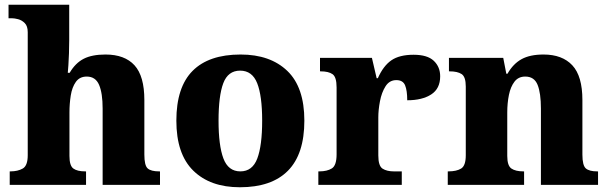

<svg xmlns="http://www.w3.org/2000/svg" viewBox="-20 -780 2568 810"><path d="M21 0V-57H24Q55 -57 76 -69Q97 -81 97 -125V-644Q97 -670 84.5 -682.5Q72 -695 56.5 -699Q41 -703 30 -703H16V-760H272V-610Q272 -583 271 -555Q270 -527 268.5 -505Q267 -483 266 -473H274Q298 -514 333 -532Q368 -550 425 -550Q506 -550 547.5 -504.5Q589 -459 589 -358V-128Q589 -82 603 -69.5Q617 -57 651 -57H655V0H413V-322Q413 -387 398 -422Q383 -457 346 -457Q316 -457 300 -434.5Q284 -412 278.5 -377Q273 -342 273 -305V-122Q273 -81 289.5 -69Q306 -57 339 -57H343V0Z M992 10Q867 10 795.5 -60Q724 -130 724 -271Q724 -412 792.5 -481Q861 -550 995 -550Q1120 -550 1192 -481Q1264 -412 1264 -271Q1264 -130 1195 -60Q1126 10 992 10ZM994 -57Q1045 -57 1065.5 -111.5Q1086 -166 1086 -271Q1086 -376 1065 -429Q1044 -482 993 -482Q942 -482 922 -429Q902 -376 902 -271Q902 -166 922.5 -111.5Q943 -57 994 -57Z M1323 0V-57H1327Q1360 -57 1380 -69.5Q1400 -82 1400 -129V-411Q1400 -455 1383 -467Q1366 -479 1333 -479H1330V-536H1549L1569 -450H1574Q1597 -502 1631 -525.5Q1665 -549 1725 -549Q1783 -549 1810 -523.5Q1837 -498 1837 -458Q1837 -406 1799 -381.5Q1761 -357 1698 -357Q1698 -398 1689 -420Q1680 -442 1652 -442Q1623 -442 1606.5 -416Q1590 -390 1583 -353Q1576 -316 1576 -285V-124Q1576 -80 1594 -68.5Q1612 -57 1641 -57H1675V0Z M1869 0V-57H1872Q1906 -57 1925.5 -69Q1945 -81 1945 -125V-415Q1945 -456 1927.5 -467.5Q1910 -479 1877 -479H1874V-536H2103L2116 -469H2121Q2145 -511 2180.5 -530.5Q2216 -550 2273 -550Q2352 -550 2394.5 -504.5Q2437 -459 2437 -358V-128Q2437 -82 2451.5 -69.5Q2466 -57 2499 -57H2503V0H2262V-322Q2262 -387 2248 -422Q2234 -457 2196 -457Q2167 -457 2150.5 -435.5Q2134 -414 2127 -379.5Q2120 -345 2120 -305V-122Q2120 -81 2137.5 -69Q2155 -57 2188 -57H2191V0Z"/></svg>

Font: Noto Serif Tamil ExtraBold
Style: Regular
Weight: 800
Designer: Indian Type Foundry, Tom Grace, and the Monotype Design Team
Foundry: Monotype Imaging Inc.
Version: Version 2.004; ttfautohint (v1.8.4.7-5d5b)